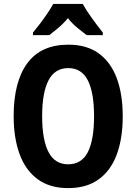

<svg xmlns="http://www.w3.org/2000/svg" viewBox="-20 -954 698 984"><path d="M609 -358Q609 -245 578.5 -162.5Q548 -80 486 -35Q424 10 329 10Q235 10 173 -35.5Q111 -81 80.5 -164Q50 -247 50 -359Q50 -535 120 -630Q190 -725 330 -725Q425 -725 486.5 -680Q548 -635 578.5 -553Q609 -471 609 -358ZM196 -358Q196 -238 228.5 -175Q261 -112 329 -112Q398 -112 430 -174Q462 -236 462 -358Q462 -480 430 -542.5Q398 -605 330 -605Q261 -605 228.5 -542Q196 -479 196 -358ZM404 -934Q422 -901 451 -861Q480 -821 507 -787V-774H424Q404 -789 377 -811Q350 -833 328 -861Q305 -833 278 -810.5Q251 -788 233 -774H149V-787Q165 -806 185.5 -833Q206 -860 224 -887Q242 -914 253 -934Z"/></svg>

Font: Noto Sans Gujarati Condensed
Style: Bold
Weight: 700
Width: 3
Designer: Jelle Bosma - Monotype Design Team, Universal Thirst
Foundry: Monotype Imaging Inc.
Version: Version 2.106; ttfautohint (v1.8.4.7-5d5b)